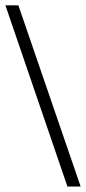

<svg xmlns="http://www.w3.org/2000/svg" viewBox="-20 -679 318 709"><path d="M0 -659.2H47.9L277.8 9.8H229Z"/></svg>

Font: Times New Roman
Style: Regular
Weight: 400
Designer: Steve Matteson
Foundry: Ascender Corporation
Version: Version 2.00.3